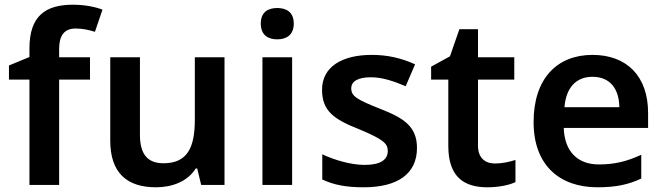

<svg xmlns="http://www.w3.org/2000/svg" viewBox="-20 -785 2817 815"><path d="M362 -447V-542H231V-577C231 -633 252 -664 301 -664C333 -664 360 -657 383 -650L415 -744C387 -755 342 -765 290 -765C175 -765 105 -719 105 -580V-543L18 -507V-447H105V0H231V-447Z M933 -542H807V-277C807 -158 775 -92 674 -92C605 -92 574 -132 574 -213V-542H448V-188C448 -50 520 10 642 10C710 10 776 -14 811 -70H817L834 0H933Z M1157 -751C1118 -751 1087 -734 1087 -685C1087 -636 1118 -618 1157 -618C1195 -618 1227 -636 1227 -685C1227 -734 1195 -751 1157 -751ZM1220 -542H1094V0H1220Z M1750 -157C1750 -250 1691 -285 1594 -323C1496 -362 1471 -376 1471 -410C1471 -440 1500 -457 1554 -457C1604 -457 1652 -440 1702 -419L1742 -512C1682 -539 1624 -552 1558 -552C1431 -552 1347 -501 1347 -404C1347 -313 1399 -278 1503 -237C1608 -193 1626 -176 1626 -144C1626 -108 1597 -85 1528 -85C1471 -85 1401 -105 1348 -130V-23C1398 0 1448 10 1524 10C1669 10 1750 -48 1750 -157Z M2081 -91C2039 -91 2009 -115 2009 -166V-447H2163V-542H2009V-661H1930L1890 -546L1810 -502V-447H1883V-165C1883 -28 1956 10 2049 10C2096 10 2141 1 2168 -12V-106C2143 -98 2112 -91 2081 -91Z M2495 -552C2345 -552 2245 -452 2245 -267C2245 -82 2357 10 2516 10C2596 10 2648 -2 2702 -27V-128C2643 -101 2592 -87 2522 -87C2430 -87 2376 -144 2373 -242H2731V-306C2731 -461 2641 -552 2495 -552ZM2495 -459C2572 -459 2608 -405 2609 -330H2376C2383 -415 2427 -459 2495 -459Z"/></svg>

Font: Noto Sans Gurmukhi SemiBold
Style: Regular
Weight: 600
Designer: Jelle Bosma - Monotype Design Team
Foundry: Monotype Imaging Inc.
Version: Version 2.004